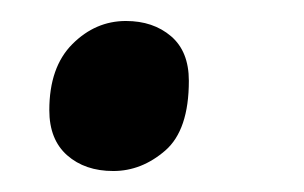

<svg xmlns="http://www.w3.org/2000/svg" viewBox="-20 -155 290 183"><path d="M88 8Q61 8 44 -7Q27 -22 27 -50Q27 -91 49 -113Q71 -135 100 -135Q126 -135 143 -120.5Q160 -106 160 -78Q160 -31 137.5 -11.5Q115 8 88 8Z"/></svg>

Font: Noto Serif SemiCondensed Medium
Style: Italic
Weight: 500
Width: 4
Italic angle: -12°
Designer: Monotype Design Team
Foundry: Monotype Imaging Inc.
Version: Version 2.013